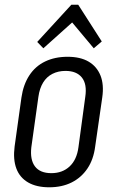

<svg xmlns="http://www.w3.org/2000/svg" viewBox="-20 -788 496 815"><path d="M189 7Q135 7 99.5 -13.5Q64 -34 49.5 -72.5Q35 -111 42 -166L71 -374Q79 -429 104.5 -468Q130 -507 171.5 -527Q213 -547 267 -547Q321 -547 356 -526.5Q391 -506 406.5 -467.5Q422 -429 414 -374L384 -166Q377 -111 351 -72.5Q325 -34 284 -13.5Q243 7 189 7ZM198 -53Q245 -53 275.5 -81.5Q306 -110 313 -163L342 -377Q350 -431 327.5 -459Q305 -487 258 -487Q227 -487 202.5 -474.5Q178 -462 163 -437.5Q148 -413 143 -377L113 -163Q107 -110 128.5 -81.5Q150 -53 198 -53ZM138 -610 283 -768H312L412 -612L378 -583L276 -705H300L164 -583Z"/></svg>

Font: Pathway Extreme Condensed Light
Style: Italic
Weight: 300
Width: 3
Italic angle: -8°
Version: Version 1.001;gftools[0.9.26]